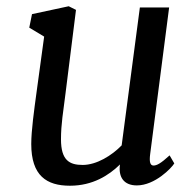

<svg xmlns="http://www.w3.org/2000/svg" viewBox="-20 -588 629 618"><path d="M80.6 -124.5C80.6 -22.5 129.9 9.8 205.1 9.8C278.8 9.8 330.6 -23.9 366.2 -58.6C360.4 -17.6 378.9 8.8 420.4 8.8C479 8.8 532.7 -47.9 541 -62L525.9 -87.9C497.1 -61.5 484.4 -55.2 474.1 -55.2C463.4 -55.2 460 -66.9 463.4 -92.3L524.4 -564H430.2L371.6 -120.1C339.8 -87.4 291 -57.1 246.1 -57.1C203.6 -57.1 176.3 -71.8 176.3 -139.6C176.3 -189 183.6 -228.5 190.9 -287.6L224.6 -556.2L201.2 -567.9L83 -542.5L74.2 -499L122.1 -470.2L97.7 -291.5C89.8 -233.4 80.6 -167.5 80.6 -124.5Z"/></svg>

Font: Merriweather
Style: Italic
Weight: 400
Italic angle: -7.5°
Designer: Eben Sorkin
Foundry: Eben Sorkin
Version: Version 1.001